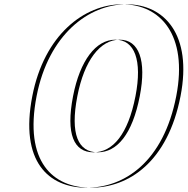

<svg xmlns="http://www.w3.org/2000/svg" viewBox="-20 -860 875 895"><path d="M320.6 -412C286 -234 324.7 -150 415.7 -150C505.7 -150 577 -234 611.6 -412C644 -579 607.7 -675 517.7 -675C426.7 -675 352.9 -578 320.6 -412ZM130.6 -412C71.1 -106 206.6 15 383.6 15C560.6 15 742.1 -106 801.6 -412C857.2 -698 726.8 -840 549.8 -840C372.8 -840 186.2 -698 130.6 -412ZM340.6 -412C372.9 -578 446.7 -675 537.7 -675C627.7 -675 664 -579 631.6 -412C597 -234 525.7 -150 435.7 -150C344.7 -150 306 -234 340.6 -412ZM150.6 -412C206.2 -698 392.8 -840 569.8 -840C746.8 -840 877.2 -698 821.6 -412C762.1 -106 580.6 15 403.6 15C226.6 15 91.1 -106 150.6 -412Z"/></svg>

Font: Hussar Plate
Style: Obl
Weight: 700
Foundry: Cannot Into Space Fonts
Version: Version 0.798247